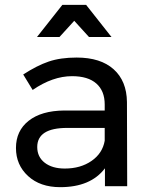

<svg xmlns="http://www.w3.org/2000/svg" viewBox="-20 -770 621 794"><path d="M287 -684 226 -617H133L238 -750H336L441 -617H348ZM506 0H414V-74Q355 4 229 4Q146 4 96 -42Q46 -88 46 -158Q46 -229 98.5 -270.5Q151 -312 245 -313H413V-338Q413 -394 378.5 -424.5Q344 -455 278 -455Q198 -455 115 -398L76 -462Q133 -499 181.5 -515.5Q230 -532 297 -532Q396 -532 450 -483.5Q504 -435 505 -348ZM248 -73Q313 -73 358.5 -104.5Q404 -136 413 -188V-241H258Q134 -241 134 -162Q134 -121 165 -97Q196 -73 248 -73Z"/></svg>

Font: Montserrat arm
Style: Regular
Weight: 400
Designer: Julieta Ulanovsky
Foundry: Julieta Ulanovsky
Version: Version 6.000;PS 006.000;hotconv 1.0.88;makeotf.lib2.5.64775